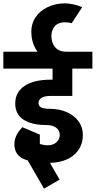

<svg xmlns="http://www.w3.org/2000/svg" viewBox="-45 -962 572 1147"><path d="M262 -747 142 -773Q142 -822 168 -860Q194 -898 240.5 -920Q287 -942 344 -942V-829Q303 -829 282.5 -805.5Q262 -782 262 -747ZM352 -567Q292 -567 244.5 -594Q197 -621 169.5 -667.5Q142 -714 142 -773L262 -747Q262 -707 284.5 -680Q307 -653 352 -653ZM383 -823Q375 -826 364 -827.5Q353 -829 342 -829V-942Q365 -942 394.5 -935.5Q424 -929 446 -919ZM-25 -552V-653H507V-552ZM238 11V-94Q273 -94 292.5 -112.5Q312 -131 312 -156H450Q450 -80 394 -34Q338 12 238 11ZM233 -215Q145 -215 95.5 -247Q46 -279 46 -344L185 -347Q185 -327 202.5 -319.5Q220 -312 251 -312ZM312 -156Q312 -183 290.5 -199Q269 -215 233 -215L251 -312Q309 -312 354 -292Q399 -272 424.5 -237Q450 -202 450 -156ZM46 -344Q46 -411 101.5 -448.5Q157 -486 257 -486V-389Q223 -389 204 -378Q185 -367 185 -347ZM257 -389V-486H387V-389ZM269 -435V-626H387V-435ZM41 -101H151Q151 -83 160.5 -72.5Q170 -62 193 -62V4Q117 4 79 -22Q41 -48 41 -101ZM89 -202 179 -160Q151 -124 151 -101H41Q41 -154 89 -202ZM89 -202 193 -158V-46H97ZM241 11Q225 11 208.5 8Q192 5 172 -1L175 -109Q194 -101 209.5 -97.5Q225 -94 241 -94ZM218 165 83 -69 176 -123 311 111Z"/></svg>

Font: Akshar Light SemiBold
Style: Regular
Weight: 600
Version: Version 1.100